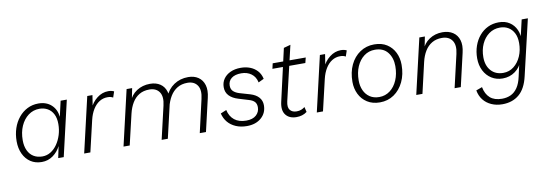

<svg xmlns="http://www.w3.org/2000/svg" viewBox="-61 -1066 4890 1711"><g transform="rotate(-10 2384.0 -210.0)"><path d="M242 9Q184 9 141.5 -19Q99 -47 75.5 -97Q52 -147 52 -211Q52 -274 70 -328Q88 -382 121.5 -423Q155 -464 200.5 -487Q246 -510 300 -510Q372 -510 417 -469Q462 -428 469 -360L501 -500H557L441 0H391L413 -105Q388 -55 343.5 -23Q299 9 242 9ZM256 -39Q296 -39 330.5 -60Q365 -81 390.5 -118Q416 -155 430.5 -201.5Q445 -248 445 -299Q445 -353 426.5 -389Q408 -425 375.5 -443.5Q343 -462 302 -462Q245 -462 201 -429Q157 -396 132 -339.5Q107 -283 107 -211Q107 -157 125.5 -118Q144 -79 177.5 -59Q211 -39 256 -39Z M626 0 742 -500H789L769 -372L760 -379Q784 -437 831 -473.5Q878 -510 933 -510Q949 -510 962 -507Q975 -504 985 -499L967 -446Q958 -452 945 -455Q932 -458 917 -458Q877 -458 843.5 -437Q810 -416 785.5 -376.5Q761 -337 748 -282L682 0Z M982 0 1098 -500H1148L1124 -378L1116 -381Q1137 -441 1189.5 -475.5Q1242 -510 1311 -510Q1365 -510 1402.5 -485Q1440 -460 1454 -413Q1468 -366 1452 -297L1383 0H1327L1396 -297Q1415 -376 1386.5 -418.5Q1358 -461 1296 -461Q1243 -461 1204.5 -438Q1166 -415 1141 -373.5Q1116 -332 1103 -277L1038 0ZM1672 0 1740 -297Q1759 -376 1730.5 -418.5Q1702 -461 1641 -461Q1588 -461 1549 -437.5Q1510 -414 1484.5 -372Q1459 -330 1446 -275L1443 -365Q1471 -435 1527 -472.5Q1583 -510 1656 -510Q1710 -510 1747.5 -484.5Q1785 -459 1799 -411.5Q1813 -364 1797 -297L1728 0Z M2098 11Q2042 11 1998 -8Q1954 -27 1926 -60.5Q1898 -94 1887 -140L1940 -162Q1953 -103 1993.5 -70.5Q2034 -38 2101 -38Q2159 -38 2190.5 -66.5Q2222 -95 2222 -138Q2222 -169 2205.5 -187Q2189 -205 2154 -215L2065 -242Q2011 -258 1982 -288.5Q1953 -319 1953 -365Q1953 -408 1975.5 -440.5Q1998 -473 2038 -491.5Q2078 -510 2131 -510Q2177 -510 2215 -495.5Q2253 -481 2280 -452Q2307 -423 2317 -378L2267 -354Q2256 -406 2218.5 -433.5Q2181 -461 2128 -461Q2071 -461 2039.5 -436.5Q2008 -412 2008 -370Q2008 -337 2028 -318.5Q2048 -300 2081 -290L2177 -262Q2226 -247 2252 -217.5Q2278 -188 2278 -146Q2278 -76 2228 -32.5Q2178 11 2098 11Z M2547 9Q2482 9 2450 -32Q2418 -73 2435 -148L2542 -618L2604 -635L2489 -144Q2477 -91 2497 -66Q2517 -41 2557 -41Q2580 -41 2598 -48Q2616 -55 2631 -67L2642 -21Q2621 -5 2597 2Q2573 9 2547 9ZM2409 -452 2420 -500H2719L2707 -452Z M2731 0 2847 -500H2894L2874 -372L2865 -379Q2889 -437 2936 -473.5Q2983 -510 3038 -510Q3054 -510 3067 -507Q3080 -504 3090 -499L3072 -446Q3063 -452 3050 -455Q3037 -458 3022 -458Q2982 -458 2948.5 -437Q2915 -416 2890.5 -376.5Q2866 -337 2853 -282L2787 0Z M3302 9Q3235 9 3187.5 -21.5Q3140 -52 3115.5 -102.5Q3091 -153 3091 -213Q3091 -300 3122.5 -366.5Q3154 -433 3210.5 -471Q3267 -509 3339 -509Q3407 -509 3453.5 -479Q3500 -449 3524.5 -399Q3549 -349 3549 -288Q3549 -201 3517 -134Q3485 -67 3429.5 -29Q3374 9 3302 9ZM3304 -39Q3359 -39 3401.5 -71Q3444 -103 3468 -159Q3492 -215 3492 -286Q3492 -361 3452.5 -411Q3413 -461 3337 -461Q3281 -461 3238.5 -429Q3196 -397 3172 -342Q3148 -287 3148 -215Q3148 -166 3166 -126Q3184 -86 3219 -62.5Q3254 -39 3304 -39Z M3631 0 3747 -500H3797L3773 -378L3765 -381Q3786 -441 3838 -475.5Q3890 -510 3957 -510Q4013 -510 4051.5 -484.5Q4090 -459 4104.5 -412Q4119 -365 4103 -298L4034 0H3978L4047 -298Q4065 -376 4035.5 -418.5Q4006 -461 3943 -461Q3892 -461 3853.5 -438.5Q3815 -416 3789.5 -374.5Q3764 -333 3751 -277L3687 0Z M4374 215Q4319 215 4274.5 195Q4230 175 4202 139Q4174 103 4165 53L4220 33Q4232 97 4271 131.5Q4310 166 4379 166Q4423 166 4458.5 149.5Q4494 133 4519.5 95.5Q4545 58 4558 -3L4588 -137L4595 -135Q4577 -81 4528.5 -46Q4480 -11 4416 -11Q4360 -11 4316 -38.5Q4272 -66 4247 -115Q4222 -164 4222 -227Q4222 -287 4240 -338.5Q4258 -390 4290.5 -428.5Q4323 -467 4367.5 -488.5Q4412 -510 4467 -510Q4523 -510 4563 -484Q4603 -458 4623.5 -413Q4644 -368 4640 -310H4629L4673 -500H4729L4611 4Q4586 113 4525.5 164Q4465 215 4374 215ZM4430 -59Q4484 -59 4525.5 -91.5Q4567 -124 4590.5 -178Q4614 -232 4614 -297Q4614 -351 4595 -387.5Q4576 -424 4543.5 -443Q4511 -462 4469 -462Q4412 -462 4369 -430.5Q4326 -399 4302 -346Q4278 -293 4278 -227Q4278 -151 4319 -105Q4360 -59 4430 -59Z"/></g></svg>

Font: Kantumruy Pro Light
Style: Italic
Weight: 300
Italic angle: -13°
Version: Version 1.002